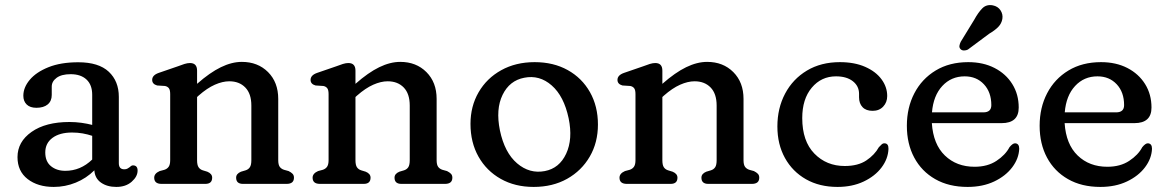

<svg xmlns="http://www.w3.org/2000/svg" viewBox="-20 -725 4601 757"><path d="M49 -105.5Q49 -166 104.5 -205Q160 -244 254 -244Q278 -244 301.2 -240.8Q324.5 -237.5 343.5 -232.5V-351.5Q343.5 -390.5 321 -411.5Q298.5 -432.5 258.5 -432.5Q222.5 -432.5 203.2 -418.2Q184 -404 184 -383.5V-350.5Q184 -326.5 168 -313.2Q152 -300 123.5 -300Q98.5 -300 85.2 -313Q72 -326 72 -347.5Q72 -380 97.2 -410.2Q122.5 -440.5 171 -460Q219.5 -479.5 288.5 -479.5Q369 -479.5 408.8 -442.2Q448.5 -405 448.5 -343V-81.5Q448.5 -57.5 470 -57.5Q477.5 -57.5 482 -60Q486.5 -62.5 490 -65Q493.5 -68 496.8 -70.5Q500 -73 504 -73Q522.5 -73 522.5 -52.5Q522.5 -29 499.2 -8.5Q476 12 438.5 12Q402.5 12 378.2 -5Q354 -22 352 -53.5Q320.5 -22 278.8 -5Q237 12 192 12Q129 12 89 -19Q49 -50 49 -105.5ZM158.5 -124Q158.5 -88 181 -69.8Q203.5 -51.5 237.5 -51.5Q297.5 -51.5 343.5 -96V-189.5Q325.5 -195.5 305.8 -199Q286 -202.5 264 -202.5Q215.5 -202.5 187 -181.5Q158.5 -160.5 158.5 -124Z M757 -446.5V-394.5Q807.5 -439 850.8 -460Q894 -481 933.5 -481Q996.5 -481 1036.8 -440.8Q1077 -400.5 1077 -335V-93.5Q1077 -75.5 1083 -67.2Q1089 -59 1100 -55.5L1118 -50.5Q1128 -45.5 1133.5 -39.8Q1139 -34 1139 -24.5Q1139 0 1110 0H938Q911 0 911 -24.5Q911 -40 930 -48L948.5 -53.5Q959.5 -57 965.2 -65.8Q971 -74.5 971 -93.5V-309Q971 -355.5 947.2 -380Q923.5 -404.5 884 -404.5Q857.5 -404.5 827 -391Q796.5 -377.5 763 -348L757 -342.5V-93.5Q757 -74.5 762.8 -65.8Q768.5 -57 779.5 -53.5L797.5 -48Q816.5 -40 816.5 -24.5Q816.5 0 789.5 0H617Q588 0 588 -24.5Q588 -41 609.5 -50.5L628 -55.5Q639 -59 645 -67.5Q651 -76 651 -93.5V-354Q651 -370.5 645.8 -377.2Q640.5 -384 630.5 -386L599.5 -388Q580 -393.5 580 -410Q580 -428.5 605.5 -437.5L681 -463.5Q695.5 -469 707.2 -472.8Q719 -476.5 729 -476.5Q757 -476.5 757 -446.5Z M1381.5 -446.5V-394.5Q1432 -439 1475.2 -460Q1518.5 -481 1558 -481Q1621 -481 1661.2 -440.8Q1701.5 -400.5 1701.5 -335V-93.5Q1701.5 -75.5 1707.5 -67.2Q1713.5 -59 1724.5 -55.5L1742.5 -50.5Q1752.5 -45.5 1758 -39.8Q1763.5 -34 1763.5 -24.5Q1763.5 0 1734.5 0H1562.5Q1535.5 0 1535.5 -24.5Q1535.5 -40 1554.5 -48L1573 -53.5Q1584 -57 1589.8 -65.8Q1595.5 -74.5 1595.5 -93.5V-309Q1595.5 -355.5 1571.8 -380Q1548 -404.5 1508.5 -404.5Q1482 -404.5 1451.5 -391Q1421 -377.5 1387.5 -348L1381.5 -342.5V-93.5Q1381.5 -74.5 1387.2 -65.8Q1393 -57 1404 -53.5L1422 -48Q1441 -40 1441 -24.5Q1441 0 1414 0H1241.5Q1212.5 0 1212.5 -24.5Q1212.5 -41 1234 -50.5L1252.5 -55.5Q1263.5 -59 1269.5 -67.5Q1275.5 -76 1275.5 -93.5V-354Q1275.5 -370.5 1270.2 -377.2Q1265 -384 1255 -386L1224 -388Q1204.5 -393.5 1204.5 -410Q1204.5 -428.5 1230 -437.5L1305.5 -463.5Q1320 -469 1331.8 -472.8Q1343.5 -476.5 1353.5 -476.5Q1381.5 -476.5 1381.5 -446.5Z M2088 -480Q2162 -480 2218.2 -448.8Q2274.5 -417.5 2306 -361.8Q2337.5 -306 2337.5 -234Q2337.5 -163 2305.2 -107.5Q2273 -52 2216 -20Q2159 12 2084 12Q2010.5 12 1954.2 -19.8Q1898 -51.5 1866.5 -107.5Q1835 -163.5 1835 -236.5Q1835 -306 1867 -361.2Q1899 -416.5 1956.2 -448.2Q2013.5 -480 2088 -480ZM2128 -50.5Q2185.5 -61.5 2212.2 -119Q2239 -176.5 2222 -258.5Q2203.5 -346 2155.2 -388.2Q2107 -430.5 2047 -418.5Q1989 -407.5 1961.5 -351Q1934 -294.5 1951 -211Q1969.5 -123 2018.8 -81Q2068 -39 2128 -50.5Z M2591.5 -446.5V-394.5Q2642 -439 2685.2 -460Q2728.5 -481 2768 -481Q2831 -481 2871.2 -440.8Q2911.5 -400.5 2911.5 -335V-93.5Q2911.5 -75.5 2917.5 -67.2Q2923.5 -59 2934.5 -55.5L2952.5 -50.5Q2962.5 -45.5 2968 -39.8Q2973.5 -34 2973.5 -24.5Q2973.5 0 2944.5 0H2772.5Q2745.5 0 2745.5 -24.5Q2745.5 -40 2764.5 -48L2783 -53.5Q2794 -57 2799.8 -65.8Q2805.5 -74.5 2805.5 -93.5V-309Q2805.5 -355.5 2781.8 -380Q2758 -404.5 2718.5 -404.5Q2692 -404.5 2661.5 -391Q2631 -377.5 2597.5 -348L2591.5 -342.5V-93.5Q2591.5 -74.5 2597.2 -65.8Q2603 -57 2614 -53.5L2632 -48Q2651 -40 2651 -24.5Q2651 0 2624 0H2451.5Q2422.5 0 2422.5 -24.5Q2422.5 -41 2444 -50.5L2462.5 -55.5Q2473.5 -59 2479.5 -67.5Q2485.5 -76 2485.5 -93.5V-354Q2485.5 -370.5 2480.2 -377.2Q2475 -384 2465 -386L2434 -388Q2414.5 -393.5 2414.5 -410Q2414.5 -428.5 2440 -437.5L2515.5 -463.5Q2530 -469 2541.8 -472.8Q2553.5 -476.5 2563.5 -476.5Q2591.5 -476.5 2591.5 -446.5Z M3478 -346.5Q3478 -321.5 3462.2 -304.8Q3446.5 -288 3420.5 -288Q3394.5 -288 3380.8 -302.5Q3367 -317 3367 -341.5V-355Q3367 -385.5 3342.5 -404.8Q3318 -424 3276 -424Q3218 -424 3180.5 -379.2Q3143 -334.5 3143 -259.5Q3143 -168.5 3190.8 -119.5Q3238.5 -70.5 3310.5 -70.5Q3363 -70.5 3395.8 -92.5Q3428.5 -114.5 3445 -144.5Q3452.5 -152.5 3457 -156.5Q3461.5 -160.5 3467.5 -160Q3483.5 -159.5 3483 -138Q3481.5 -99 3455.8 -64.8Q3430 -30.5 3385 -9.2Q3340 12 3282 12Q3211 12 3157.8 -18.2Q3104.5 -48.5 3074.8 -102.2Q3045 -156 3045 -226.5Q3045 -298.5 3075.5 -356Q3106 -413.5 3161.5 -446.8Q3217 -480 3291.5 -480Q3349 -480 3391 -461.5Q3433 -443 3455.5 -412.5Q3478 -382 3478 -346.5Z M3996.5 -301Q3996.5 -239.5 3929 -239.5H3654Q3659.5 -156 3705.5 -111.8Q3751.5 -67.5 3822.5 -67.5Q3873.5 -67.5 3908.8 -90.8Q3944 -114 3960 -144.5Q3973 -160.5 3982.5 -160Q3998.5 -159 3998.5 -138.5Q3997 -100 3971 -65.5Q3945 -31 3899.8 -9.5Q3854.5 12 3795 12Q3721 12 3667.2 -18.8Q3613.5 -49.5 3584.5 -103.8Q3555.5 -158 3555.5 -229Q3555.5 -300.5 3585 -357.2Q3614.5 -414 3669 -447Q3723.5 -480 3797.5 -480Q3856.5 -480 3901.2 -457Q3946 -434 3971.2 -393.5Q3996.5 -353 3996.5 -301ZM3783.5 -424Q3730.5 -424 3695.2 -386Q3660 -348 3654.5 -282H3857Q3888.5 -282 3888.5 -310.5Q3888.5 -361.5 3859.2 -392.8Q3830 -424 3783.5 -424ZM3821 -647Q3836.5 -675.5 3852.8 -692Q3869 -708.5 3894 -704Q3914.5 -700 3924.8 -684.2Q3935 -668.5 3932 -650.5Q3929 -632.5 3916 -619Q3903 -605.5 3880 -592L3796 -529.5Q3789 -526 3780.8 -526Q3772.5 -526 3767.5 -531Q3761.5 -537 3762.8 -544.8Q3764 -552.5 3768 -560.5Z M4520 -301Q4520 -239.5 4452.5 -239.5H4177.5Q4183 -156 4229 -111.8Q4275 -67.5 4346 -67.5Q4397 -67.5 4432.2 -90.8Q4467.5 -114 4483.5 -144.5Q4496.5 -160.5 4506 -160Q4522 -159 4522 -138.5Q4520.5 -100 4494.5 -65.5Q4468.5 -31 4423.2 -9.5Q4378 12 4318.5 12Q4244.5 12 4190.8 -18.8Q4137 -49.5 4108 -103.8Q4079 -158 4079 -229Q4079 -300.5 4108.5 -357.2Q4138 -414 4192.5 -447Q4247 -480 4321 -480Q4380 -480 4424.8 -457Q4469.5 -434 4494.8 -393.5Q4520 -353 4520 -301ZM4307 -424Q4254 -424 4218.8 -386Q4183.5 -348 4178 -282H4380.5Q4412 -282 4412 -310.5Q4412 -361.5 4382.8 -392.8Q4353.5 -424 4307 -424Z"/></svg>

Font: Fraunces 9pt S100
Style: Regular
Weight: 400
Version: Version 1.000; ttfautohint (v1.8.3)